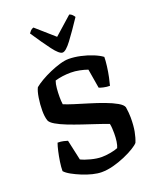

<svg xmlns="http://www.w3.org/2000/svg" viewBox="-174 -1074 956 1174"><g transform="rotate(-20 304.0 -487.0)"><path d="M281 0Q255 0 222.5 -8Q190 -16 157 -29.5Q124 -43 97 -58Q70 -73 57 -88Q57 -114 62 -147.5Q67 -181 74 -212Q81 -243 88 -262Q110 -262 126.5 -258Q143 -254 152 -251L181 -119Q205 -107 243.5 -97Q282 -87 313 -87Q338 -87 369 -92.5Q400 -98 419 -106Q426 -121 429.5 -145Q433 -169 433 -197Q433 -213 432 -229.5Q431 -246 428 -260Q397 -272 354.5 -286Q312 -300 266 -315.5Q220 -331 179 -347Q138 -363 110 -379.5Q82 -396 76 -411Q71 -426 69 -442.5Q67 -459 67 -477Q67 -518 73.5 -559.5Q80 -601 91 -622Q109 -637 138 -654Q167 -671 201.5 -686Q236 -701 268.5 -710.5Q301 -720 326 -720Q362 -720 403 -711Q444 -702 479.5 -687.5Q515 -673 536 -657Q536 -634 531.5 -598Q527 -562 520 -529Q513 -496 508 -479Q487 -479 467.5 -483.5Q448 -488 439 -492L418 -617Q396 -625 366.5 -631Q337 -637 310 -637Q255 -637 207 -623Q200 -604 197.5 -576Q195 -548 195 -521Q195 -494 198 -472Q221 -462 262.5 -449Q304 -436 352 -421.5Q400 -407 444.5 -390.5Q489 -374 519.5 -356.5Q550 -339 555 -322Q558 -301 559.5 -285Q561 -269 561 -254Q561 -201 554 -164Q547 -127 535 -98Q525 -86 498 -69.5Q471 -53 434 -37Q397 -21 357 -10.5Q317 0 281 0ZM306 -769Q285 -769 247 -819.5Q209 -870 158 -947Q162 -953 170 -962Q178 -971 190 -974L307 -871L423 -974Q434 -971 442 -962.5Q450 -954 454 -947Q403 -870 365 -819.5Q327 -769 306 -769Z"/></g></svg>

Font: Texturina 72pt
Style: Bold
Weight: 700
Designer: Guillermo Torres Carreño
Foundry: Omnibus-Type
Version: Version 1.002; ttfautohint (v1.8.3)